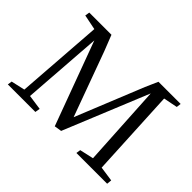

<svg xmlns="http://www.w3.org/2000/svg" viewBox="-121 -842 1076 1076"><g transform="rotate(45 417.5 -303.5)"><path d="M239.7 0 244.6 -29.3 155.3 -42 189.9 -517.1 373.5 -20 417 -26.9 623.5 -530.8 651.4 -44.9 568.8 -26.4 564.9 0H808.6L811.5 -29.3L723.1 -42L696.8 -563.5L780.3 -580.1L783.7 -607.4H607.9L575.2 -533.2L412.1 -130.9L272 -514.2L235.4 -607.4H59.6L55.2 -580.1L145 -562L107.4 -44.9L25.4 -26.4L21.5 0Z"/></g></svg>

Font: Neuton Light
Style: Regular
Weight: 300
Designer: Brian M Zick
Foundry: Brian M Zick
Version: Version 1.560